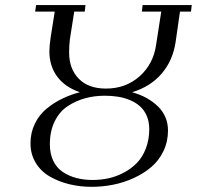

<svg xmlns="http://www.w3.org/2000/svg" viewBox="-20 -722 769 750"><path d="M99.1 -162.1Q99.1 -203.6 116 -238.5Q132.8 -273.4 161.6 -297.1Q190.4 -320.8 222.7 -336.4Q254.9 -352.1 292 -361.8Q234.4 -381.3 203.6 -422.6Q172.9 -463.9 172.9 -522Q172.9 -542.5 178.2 -578.1L193.8 -676.8H117.2L121.1 -702.1H314L311 -676.8H270L252.9 -567.9Q250 -543.9 250 -517.1Q250 -453.1 287.6 -414.6Q325.2 -376 394 -376Q471.2 -376 525.1 -423.8Q579.1 -471.7 589.8 -546.9L609.9 -676.8H534.2L537.1 -702.1H729L726.1 -676.8H683.1L666 -558.1Q655.3 -485.4 611.3 -434.3Q567.4 -383.3 496.1 -361.8Q558.6 -344.2 597.4 -305.9Q636.2 -267.6 636.2 -211.9Q636.2 -168.5 618.4 -131.6Q600.6 -94.7 571 -69.6Q541.5 -44.4 502.7 -26.6Q463.9 -8.8 422.1 -0.5Q380.4 7.8 337.9 7.8Q293 7.8 251.5 -2.2Q210 -12.2 175.3 -32Q140.6 -51.8 119.9 -85.4Q99.1 -119.1 99.1 -162.1ZM174.8 -158.2Q174.8 -121.1 188.2 -93.5Q201.7 -65.9 225.6 -50Q249.5 -34.2 278.6 -26.6Q307.6 -19 341.8 -19Q373.5 -19 404.1 -25.6Q434.6 -32.2 463.6 -47.6Q492.7 -63 514.6 -85.4Q536.6 -107.9 549.8 -142.1Q563 -176.3 563 -217.8Q563 -246.6 553.2 -269.3Q543.5 -292 527.1 -306.6Q510.7 -321.3 488 -330.8Q465.3 -340.3 440.9 -344.2Q416.5 -348.1 389.2 -348.1Q348.6 -348.1 312.3 -338.1Q275.9 -328.1 244.1 -307.1Q212.4 -286.1 193.6 -247.8Q174.8 -209.5 174.8 -158.2Z"/></svg>

Font: Dehuti Alt
Style: Italic
Weight: 400
Version: Version 1.2